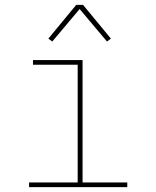

<svg xmlns="http://www.w3.org/2000/svg" viewBox="-20 -766 640 786"><path d="M99 0V-19H298V-501H115V-520H318V-19H501V0ZM194 -596 178 -608 292 -746H320L434 -608L418 -596L306 -729Z"/></svg>

Font: Iosevka HT Thin Extended
Style: Regular
Weight: 100
Width: 7
Monospace: yes
Designer: Belleve Invis
Foundry: Belleve Invis
Version: Version 32.3.0; ttfautohint (v1.8.4)